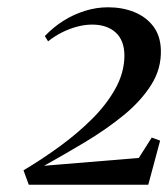

<svg xmlns="http://www.w3.org/2000/svg" viewBox="-20 -928 462 527"><path d="M59 -421 44.5 -460.5Q94 -490 143 -525.5Q192 -561 232.2 -601Q272.5 -641 296.8 -684.8Q321 -728.5 321.5 -774.5Q321.5 -817 297.5 -838.8Q273.5 -860.5 233 -860.5Q213.5 -860.5 192.2 -855Q171 -849.5 150.5 -839.2Q130 -829 112 -814.5L103 -829Q126.5 -853.5 154.2 -871Q182 -888.5 213.2 -898.2Q244.5 -908 276.5 -908Q316 -908 348.2 -895Q380.5 -882 400.2 -856.5Q420 -831 421.5 -792.5Q423.5 -740 395 -695Q366.5 -650 318.5 -611Q270.5 -572 213.2 -537.8Q156 -503.5 101 -473L361 -494.5L396.5 -550.5L419.5 -542L387 -421Z"/></svg>

Font: Merriweather 144pt Medium
Style: Italic
Weight: 500
Italic angle: -7.8°
Version: Version 2.101